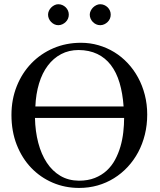

<svg xmlns="http://www.w3.org/2000/svg" viewBox="-20 -882 763 917"><path d="M147 -318.8Q148.4 -254.4 162.8 -199.7Q177.2 -145 203.6 -105Q230 -64.9 268.3 -42.2Q306.6 -19.5 356.9 -19Q399.9 -19 432.6 -32Q465.3 -44.9 489.5 -67.1Q513.7 -89.4 529.5 -118.9Q545.4 -148.4 555.2 -181.9Q564.9 -215.3 568.8 -250.5Q572.8 -285.6 572.8 -318.8ZM570.3 -373.5Q565.9 -436.5 551 -486.6Q536.1 -536.6 509.5 -571.3Q482.9 -606 444.6 -624.3Q406.2 -642.6 356 -643.1Q309.1 -643.1 272 -623.5Q234.9 -604 208.3 -568.6Q181.6 -533.2 166.5 -483.4Q151.4 -433.6 148.9 -373.5ZM683.1 -335Q683.1 -284.7 671.9 -239.3Q660.6 -193.8 639.9 -155Q619.1 -116.2 589.8 -84.7Q560.5 -53.2 524.4 -30.8Q488.3 -8.3 446.3 3.7Q404.3 15.6 357.9 15.6Q290.5 15.6 231.7 -9.5Q172.9 -34.7 128.9 -80.6Q85 -126.5 59.8 -190.7Q34.7 -254.9 34.7 -333Q34.7 -407.2 60.1 -470.5Q85.4 -533.7 130.1 -579.8Q174.8 -626 235.4 -651.9Q295.9 -677.7 366.7 -677.7Q410.2 -677.7 450.4 -666Q490.7 -654.3 525.9 -632.8Q561 -611.3 589.8 -580.6Q618.7 -549.8 639.4 -511.7Q660.2 -473.6 671.6 -429Q683.1 -384.3 683.1 -335ZM308.6 -812Q308.6 -801.8 304.7 -792.7Q300.8 -783.7 293.7 -776.9Q286.6 -770 277.6 -765.9Q268.6 -761.7 258.3 -761.7Q248.5 -761.7 239.7 -765.9Q231 -770 224.1 -777.1Q217.3 -784.2 213.4 -793.2Q209.5 -802.2 209.5 -812Q209.5 -821.3 213.6 -830.3Q217.8 -839.4 224.6 -846.2Q231.4 -853 240.2 -857.4Q249 -861.8 258.3 -861.8Q268.6 -861.8 277.6 -857.9Q286.6 -854 293.7 -847.2Q300.8 -840.3 304.7 -831.3Q308.6 -822.3 308.6 -812ZM508.8 -812Q508.8 -801.8 504.9 -792.7Q501 -783.7 493.9 -776.9Q486.8 -770 477.8 -765.9Q468.8 -761.7 458.5 -761.7Q448.2 -761.7 439.2 -765.9Q430.2 -770 423.3 -777.1Q416.5 -784.2 412.6 -793.2Q408.7 -802.2 408.7 -812Q408.7 -821.3 413.1 -830.3Q417.5 -839.4 424.3 -846.2Q431.2 -853 440.2 -857.4Q449.2 -861.8 458.5 -861.8Q468.8 -861.8 477.8 -857.9Q486.8 -854 493.9 -847.2Q501 -840.3 504.9 -831.3Q508.8 -822.3 508.8 -812Z"/></svg>

Font: Doulos SIL Compact
Style: Regular
Weight: 400
Designer: Walt Agee, Victor Gaultney, Peter Martin, Debbi Hosken
Foundry: SIL International
Version: Version 4.110; 2011; Maintenance release ; LnSpcTght